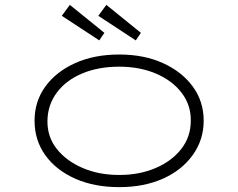

<svg xmlns="http://www.w3.org/2000/svg" viewBox="-20 -759 979 789"><path d="M470 10Q367 10 288.5 -25Q210 -60 166 -121.5Q122 -183 122 -263Q122 -342 166 -403Q210 -464 288.5 -499.5Q367 -535 470 -535Q572 -535 650 -499.5Q728 -464 772.5 -403Q817 -342 817 -263Q817 -185 772.5 -122.5Q728 -60 650 -25Q572 10 470 10ZM470 -40Q553 -40 619.5 -68.5Q686 -97 725 -147Q764 -197 764 -263Q765 -327 726.5 -377.5Q688 -428 621 -456.5Q554 -485 470 -485Q384 -485 317.5 -457Q251 -429 213.5 -378.5Q176 -328 175 -263Q174 -197 213 -147.5Q252 -98 319 -69Q386 -40 470 -40ZM538 -593 384 -694 417 -739 559 -624ZM388 -593 234 -694 267 -739 409 -624Z"/></svg>

Font: Lexend Zetta ExtraLight
Style: Regular
Weight: 250
Version: Version 1.007